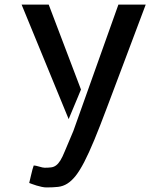

<svg xmlns="http://www.w3.org/2000/svg" viewBox="-20 -571 696 837"><path d="M615.2 -550.8Q561.5 -407.2 519.5 -296.4Q477.5 -185.5 446.3 -102.1Q415 -18.6 391.1 39.1Q367.2 96.7 347.2 135.3Q327.1 173.8 309.6 195.8Q292 217.8 273.4 229.5Q254.9 241.2 232.9 243.7Q210.9 246.1 182.6 246.1Q173.8 246.1 162.1 243.7Q150.4 241.2 139.2 237.8Q127.9 234.4 119.1 231Q110.4 227.5 107.4 226.6Q111.3 209 115.2 193.4Q118.2 179.7 121.6 167.5Q125 155.3 127 150.4Q134.8 150.4 150.9 155.3Q167 160.2 174.8 160.2Q190.4 160.2 202.6 158.7Q214.8 157.2 224.6 149.9Q234.4 142.6 243.2 128.4Q252 114.3 262.7 87.9L299.8 0L496.1 -550.8ZM279.3 -51.8 74.2 -550.8H192.4L333 -180.7L319.3 -147.5Z"/></svg>

Font: Allerta Stencil
Style: Regular
Weight: 400
Designer: Matt McInerney
Foundry: Matt McInerney
Version: Version 1.02